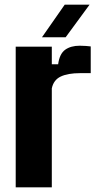

<svg xmlns="http://www.w3.org/2000/svg" viewBox="-20 -799 414 819"><path d="M47 0V-600H201V-525H228Q234 -569.5 258 -586.8Q282 -604 320 -604Q333.5 -604 346.5 -603Q359.5 -602 367 -601V-487H322Q269.5 -487 239 -472.5Q208.5 -458 201 -422V0ZM159 -640 256 -779H362L260 -640Z"/></svg>

Font: Big Shoulders Text Thin Black
Style: Regular
Weight: 900
Version: Version 2.002